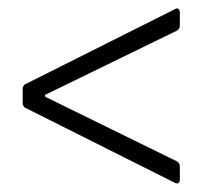

<svg xmlns="http://www.w3.org/2000/svg" viewBox="-20 -501 483 457"><path d="M408 -73V-105C408 -110 406 -114 401 -117L89 -270C86 -272 86 -274 89 -276L401 -428C406 -431 408 -435 408 -440V-472C408 -477 405 -481 401 -481C400 -481 398 -480 396 -479L41 -301C36 -299 34 -294 34 -289V-256C34 -251 36 -246 41 -244L396 -66C403 -62 408 -66 408 -73Z"/></svg>

Font: Barlow Condensed Light
Style: Regular
Weight: 300
Width: 3
Designer: Jeremy Tribby
Foundry: Tribby Type
Version: Version 1.422;hotconv 1.0.109;makeotfexe 2.5.65596